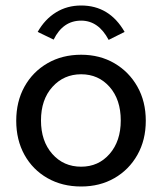

<svg xmlns="http://www.w3.org/2000/svg" viewBox="-20 -669 590 698"><path d="M275 9Q206 9 152.5 -21.5Q99 -52 69 -106Q39 -160 39 -230Q39 -300 69 -354Q99 -408 152.5 -439Q206 -470 275 -470Q343 -470 396 -439Q449 -408 479.5 -354Q510 -300 510 -230Q510 -160 479.5 -106Q449 -52 396 -21.5Q343 9 275 9ZM275 -63Q338 -63 378.5 -109.5Q419 -156 419 -231Q419 -307 378.5 -353Q338 -399 275 -399Q212 -399 170.5 -353Q129 -307 129 -231Q129 -156 170 -109.5Q211 -63 275 -63ZM175 -525 117 -553Q143 -599 183.5 -624Q224 -649 275 -649Q378 -649 433 -553L375 -524Q338 -594 275 -594Q209 -594 175 -525Z"/></svg>

Font: Inconsolata SemiExpanded Medium
Style: Regular
Weight: 500
Width: 6
Monospace: yes
Designer: Raph Levien, Cyreal, Brenton Simpson
Foundry: Raph Levien, Cyreal, Google
Version: Version 3.001; ttfautohint (v1.8.2.53-6de2)